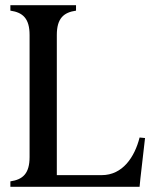

<svg xmlns="http://www.w3.org/2000/svg" viewBox="-20 -720 590 740"><path d="M20 0H518L521 -31L539 -188L518 -190C499 -115 453 -45 372 -45H199V-585C199 -649 225 -672 273 -679V-700H20V-679C68 -672 94 -649 94 -585V-115C94 -51 68 -28 20 -21Z"/></svg>

Font: RL Madena
Style: Regular
Weight: 400
Designer: I Kadek Wantara Putra
Foundry: Roughlines ID
Version: Version 1.000;Glyphs 3.1.2 (3151)